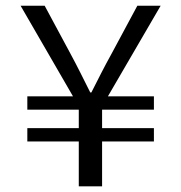

<svg xmlns="http://www.w3.org/2000/svg" viewBox="-20 -658 640 678"><path d="M258.2 0V-158.4H76.5V-205.6H258.2V-270.7H76.5V-317.9H237.7L52.7 -637.8H137.7L229.7 -466.7Q247.5 -433.7 264.1 -400.6Q280.7 -367.4 298.7 -331.6H302.7Q320.8 -367.4 337.9 -400.8Q355 -434.1 373.1 -466.7L465 -637.8H547.3L361.1 -317.9H523.5V-270.7H340.5V-205.6H523.5V-158.4H340.5V0Z"/></svg>

Font: Source Code Pro ExtraLight
Style: Regular
Weight: 200
Monospace: yes
Designer: Paul D. Hunt, Teo Tuominen
Foundry: Adobe
Version: Version 1.026;hotconv 1.1.0;makeotfexe 2.6.0